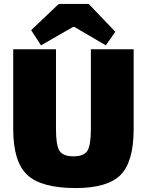

<svg xmlns="http://www.w3.org/2000/svg" viewBox="-20 -940 745 974"><path d="M565 -779 517 -710 358 -803H350L188 -710L138 -787L278 -920H430ZM658 -690V-285Q658 -120 592 -53Q526 14 364 14Q189 14 118 -53Q47 -120 47 -285V-690H264V-285Q264 -202 282 -174.5Q300 -147 353 -147Q405 -147 423 -174.5Q441 -202 441 -285V-690Z"/></svg>

Font: Exo 2.0 Black
Style: Regular
Weight: 900
Designer: Natanael Gama
Version: Version 1.001;PS 001.001;hotconv 1.0.70;makeotf.lib2.5.58329